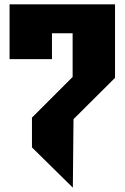

<svg xmlns="http://www.w3.org/2000/svg" viewBox="-20 -774 576 883"><path d="M127 -96 315 89 318 -226 509 -416V-754H24V-502H219V-621H314V-420L127 -233Z"/></svg>

Font: Kidora Gothic
Style: Regular
Weight: 400
Version: Version 001.018